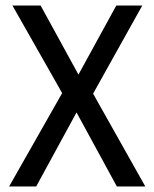

<svg xmlns="http://www.w3.org/2000/svg" viewBox="-20 -675 559 695"><path d="M495 -655 317 -336 506 0H403L257 -268L111 0H13L205 -338L25 -655H127L264 -405L401 -655Z"/></svg>

Font: Ropa Sans
Style: Regular
Weight: 400
Designer: Botio Nikoltchev
Foundry: Botio Nikoltchev
Version: Version 1.100